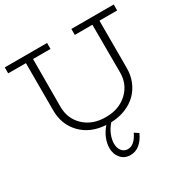

<svg xmlns="http://www.w3.org/2000/svg" viewBox="-209 -871 1306 1334"><g transform="rotate(-30 444.0 -203.5)"><path d="M880.9 -686V-638.2H738.8V-257.8Q738.8 -201.7 719.2 -152.8Q699.7 -104 663.8 -67.9Q627.9 -31.7 574.7 -9.8Q521.5 12.2 457 14.2Q427.7 47.4 413.3 84Q398.9 120.6 398.9 152.8Q398.9 189 417.2 211.4Q435.5 233.9 464.8 233.9Q518.6 233.9 556.2 154.8L588.9 176.8Q567.4 225.1 534.7 252Q502 278.8 460 278.8Q413.6 278.8 384.8 246.1Q356 213.4 356 164.1Q356 126.5 371.8 87.2Q387.7 47.9 418 13.2Q294.9 5.9 221.9 -69.8Q148.9 -145.5 148.9 -257.8V-638.2H6.8V-686H346.2V-638.2H206.1L205.1 -255.9Q205.1 -159.7 271.2 -97.4Q337.4 -35.2 443.8 -35.2Q549.3 -35.2 616.2 -97.4Q683.1 -159.7 683.1 -254.9L682.1 -638.2H541V-686Z"/></g></svg>

Font: BioRhyme Light
Style: Regular
Weight: 300
Designer: Aoife Mooney
Foundry: Aoife Mooney Type
Version: Version 1.500;PS 001.500;hotconv 1.0.88;makeotf.lib2.5.64775